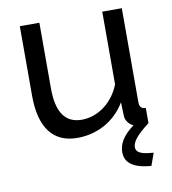

<svg xmlns="http://www.w3.org/2000/svg" viewBox="-80 -592 762 851"><g transform="rotate(-10 300.5 -166.5)"><path d="M553 0V-68C533 -69 525 -78 525 -100V-522H437V-195C406 -115 337 -66 265 -66C191 -66 154 -119 154 -226V-522H66V-209C66 -65 123 10 232 10C322 10 403 -34 449 -112L451 -51C452 -29 466 -11 486 -2C438 33 416 69 416 107C416 141 434 182 533 189L553 133C505 130 475 122 475 95C475 70 498 42 553 0Z"/></g></svg>

Font: FIGSv2-sans-serif Medium
Style: Regular
Weight: 500
Designer: Matt McInerney, Pablo Impallari, Rodrigo Fuenzalida,Mirko Velimirovic
Foundry: Matt McInerney, Pablo Impallari, Rodrigo Fuenzalida
Version: Version 4.021;hotconv 1.0.109;makeotfexe 2.5.65596